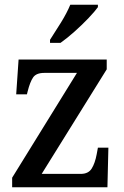

<svg xmlns="http://www.w3.org/2000/svg" viewBox="-20 -786 519 806"><path d="M31 0V-40L303 -480H166Q132 -480 119 -461Q106 -442 96 -402L93 -390H48L58 -536H428V-495L155 -56H319Q351 -56 365 -78.5Q379 -101 386 -139L391 -166H435L431 0ZM190 -619Q211 -651 236 -691.5Q261 -732 275 -766H391V-756Q379 -739 352 -710.5Q325 -682 293 -653.5Q261 -625 234 -606H190Z"/></svg>

Font: Noto Serif Bengali SemiCondensed Medium
Style: Regular
Weight: 500
Width: 4
Designer: Juan Bruce, Universal Thirst, Indian Type Foundry and the Monotype Design Team.
Foundry: Monotype Imaging Inc.
Version: Version 2.003; ttfautohint (v1.8.4.7-5d5b)